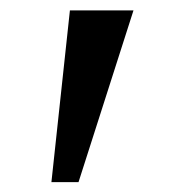

<svg xmlns="http://www.w3.org/2000/svg" viewBox="-20 -848 344 379"><path d="M243.5 -827.5 135 -488.5H81.5L118 -827.5Z"/></svg>

Font: Merriweather 36pt SemiBold
Style: Regular
Weight: 600
Version: Version 2.100